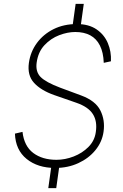

<svg xmlns="http://www.w3.org/2000/svg" viewBox="-20 -856 636 990"><path d="M265 10Q174.5 10 117.2 -36.5Q60 -83 57 -167L96 -176Q104.5 -102.5 151.5 -67.2Q198.5 -32 271 -32Q315.5 -32 360 -49.2Q404.5 -66.5 436.2 -98.5Q468 -130.5 474 -175Q482.5 -230.5 458.8 -267.8Q435 -305 374 -326L259 -366Q191 -390 155.5 -428.8Q120 -467.5 129 -532Q137 -589 170.2 -634.2Q203.5 -679.5 256.2 -705.8Q309 -732 376 -732Q437.5 -732 477.5 -704.8Q517.5 -677.5 536 -633.8Q554.5 -590 552 -540L515 -532Q513 -586 495.2 -621.2Q477.5 -656.5 445.5 -673.8Q413.5 -691 368 -691Q328.5 -691 285.2 -674.5Q242 -658 209.2 -623Q176.5 -588 169 -533Q162.5 -486.5 189.2 -459.2Q216 -432 290 -404L398 -364Q472.5 -336.5 497.5 -286.5Q522.5 -236.5 514 -177Q506.5 -124 472 -81.8Q437.5 -39.5 383.8 -14.8Q330 10 265 10ZM229 114 247 -15H288L270 114ZM352 -707 370 -836H412L394 -707Z"/></svg>

Font: Public Sans Thin
Style: Italic
Weight: 100
Italic angle: -8°
Designer: The Public Sans project authors (U.S. Web Design System). Libre Franklin designed by Pablo Impallari and Rodrigo Fuenzal
Version: Version 2.000